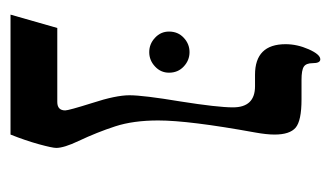

<svg xmlns="http://www.w3.org/2000/svg" viewBox="-152 -477 629 365"><g transform="rotate(90 162.5 -294.5)"><path d="M261.2 -86.9Q261.2 -79.6 254.2 -54Q247.1 -28.3 235.8 0H7.8L33.2 -88.9H173.8Q189.9 -88.9 189.9 -104Q189.9 -110.4 175.8 -155.3Q161.1 -200.2 161.1 -226.1Q161.1 -252.4 172.9 -323.2Q184.1 -394 184.1 -422.9Q184.1 -464.8 144 -464.8H122.1Q64 -464.8 64 -522.9Q64 -544.9 73.7 -566.9Q83.5 -588.9 92.8 -588.9Q100.1 -588.9 100.1 -574.2Q100.1 -562 106.7 -557.6Q113.3 -553.2 131.8 -553.2H168.9Q209.5 -553.2 222.7 -542Q235.8 -530.8 235.8 -502Q235.8 -486.8 231.9 -465.3Q209 -339.4 209 -280.8Q209 -233.4 220.2 -199Q231.4 -164.6 248 -129.4Q261.2 -101.6 261.2 -86.9ZM40 -301.3Q40 -318.4 51.8 -329.3Q63.5 -340.3 79.1 -340.3Q94.7 -340.3 106.4 -329.3Q118.2 -318.4 118.2 -301.3Q118.2 -285.6 106.4 -274.7Q94.7 -263.7 79.1 -263.7Q63.5 -263.7 51.8 -274.7Q40 -285.6 40 -301.3Z"/></g></svg>

Font: Times New Roman
Style: Regular
Weight: 400
Designer: Steve Matteson
Foundry: Ascender Corporation
Version: Version 2.00.3